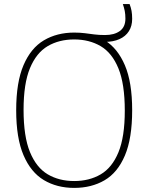

<svg xmlns="http://www.w3.org/2000/svg" viewBox="-20 -908 724 937"><path d="M342 9Q258 9 194.2 -29Q130.5 -67 94.8 -150.5Q59 -234 59 -370Q59 -506.5 94.8 -590Q130.5 -673.5 194.2 -711.2Q258 -749 342 -749Q370.5 -749 393.8 -746Q417 -743 440.2 -740Q463.5 -737 492.5 -737Q538 -737 565 -756.8Q592 -776.5 592 -817Q592 -838 588.8 -854.5Q585.5 -871 579.5 -888H612.5Q619 -871 622 -854.8Q625 -838.5 625 -816Q625 -781 609 -755.8Q593 -730.5 562.8 -717Q532.5 -703.5 490.5 -703.5L492 -710.5Q554 -672.5 589.5 -589.5Q625 -506.5 625 -370Q625 -232.5 589.5 -149Q554 -65.5 490.2 -28.2Q426.5 9 342 9ZM342 -24.5Q415.5 -24.5 471.2 -57Q527 -89.5 558 -164.8Q589 -240 589 -368Q589 -498 558 -574Q527 -650 471.2 -682.8Q415.5 -715.5 342 -715.5Q268.5 -715.5 213 -683Q157.5 -650.5 126.2 -575.2Q95 -500 95 -372Q95 -242 126.2 -166Q157.5 -90 213 -57.2Q268.5 -24.5 342 -24.5Z"/></svg>

Font: Encode Sans Condensed Thin Thin
Style: Regular
Weight: 250
Version: Version 3.002